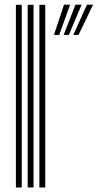

<svg xmlns="http://www.w3.org/2000/svg" viewBox="-20 -821 428 841"><path d="M152.5 0V-800H178.3V0ZM49.6 0V-800H75.3V0ZM101.1 0V-800H126.8V0ZM239.3 -668H216.3L260.4 -800.6H287.1ZM323.9 -668H301L361 -800.6H387.7ZM281.6 -668H258.7L310.6 -800.6H337.5Z"/></svg>

Font: Big Shoulders Inline Text SC Thin
Style: Regular
Weight: 100
Designer: Patric King
Foundry: XO Type Co
Version: Version 2.002